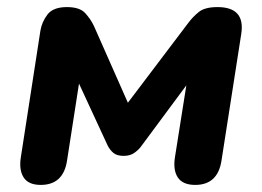

<svg xmlns="http://www.w3.org/2000/svg" viewBox="-20 -513 740 542"><path d="M95 9Q60 9 46.5 -12.5Q33 -34 39 -70L94 -426Q98 -451 114 -472Q130 -493 169 -493Q205 -493 220.5 -476Q236 -459 245 -440L341 -223L512 -449Q524 -465 541 -479Q558 -493 594 -493Q673 -493 661 -417L605 -58Q594 9 531 9Q496 9 482 -12Q468 -33 474 -70L506 -272L377 -98Q370 -89 358.5 -81Q347 -73 329 -73Q310 -73 300 -81.5Q290 -90 284 -102L203 -277L169 -58Q158 9 95 9Z"/></svg>

Font: Nunito ExtraBold
Style: Italic
Weight: 800
Italic angle: -9°
Designer: Vernon Adams
Foundry: Vernon Adams
Version: Version 3.601; ttfautohint (v1.8.2.53-6de2)